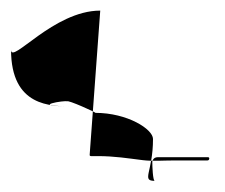

<svg xmlns="http://www.w3.org/2000/svg" viewBox="-72 -555 413 353"><path d="M92.9 -271C92.6 -269 93.4 -268 95.4 -268H107.4C138.8 -268 163.2 -263.9 190.8 -260.5C209 -258.3 227.2 -260 248.2 -260H309.2C311.2 -260 312.3 -261 312.7 -263C313 -265 312.1 -266 310.1 -266H218.1C208.7 -266 208 -257.4 208 -257.5C208 -249.7 209 -222.5 212.5 -222.5C187.3 -222.5 209.3 -238.5 209.3 -299.5C209.3 -317.5 162.3 -347.5 103.3 -347.5C106.3 -347.5 51.3 -372.5 51.3 -368.5C51.3 -371.5 -25.7 -359.5 60.3 -359.5C22.3 -359.5 -51.7 -358.5 -51.7 -463.5C-51.7 -435.5 26.3 -535.5 112.3 -535.5Z"/></svg>

Font: Proton
Style: HlIt
Weight: 500
Version: Version 1.017